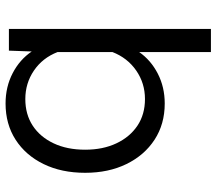

<svg xmlns="http://www.w3.org/2000/svg" viewBox="-64 -536 778 690"><g transform="rotate(-90 325.0 -191.0)"><path d="M298 -560Q358 -560 407 -534.5Q456 -509 485 -466L488 -548H566V178H483V-80Q454 -38 405.5 -13Q357 12 298 12Q224 12 168 -24.5Q112 -61 80.5 -125.5Q49 -190 49 -274Q49 -359 80.5 -423.5Q112 -488 168 -524Q224 -560 298 -560ZM314 -59Q371 -59 416.5 -90.5Q462 -122 483 -176V-373Q462 -427 416.5 -458Q371 -489 314 -489Q259 -489 218.5 -462.5Q178 -436 155 -387.5Q132 -339 132 -274Q132 -210 155 -161.5Q178 -113 218.5 -86Q259 -59 314 -59Z"/></g></svg>

Font: Azeret Mono Light
Style: Regular
Weight: 300
Designer: Martin Vácha
Foundry: Displaay
Version: Version 1.002